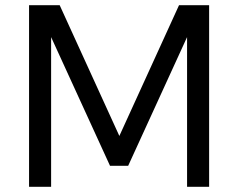

<svg xmlns="http://www.w3.org/2000/svg" viewBox="-20 -720 918 740"><path d="M670 -700H786V0H701V-577L474 -81H404L177 -577V0H92V-700H210L440 -196Z"/></svg>

Font: NT Somic
Style: Regular
Weight: 400
Designer: Ravid Balaliev — lead type designer, mastering
Michael Voronin — secret advisor, marketing
Ivan Kovalenko — best boy
Foundry: NT Type
Version: Version 0.7